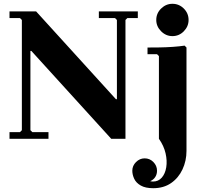

<svg xmlns="http://www.w3.org/2000/svg" viewBox="-20 -730 1076 1010"><path d="M565 0 145 -462H140L95 -625L85 -635H30V-670H170L590 -208H595V0ZM30 0V-35H85L95 -45V-625L140 -462V-45L150 -35H235V0ZM705 -670V-635H650L640 -625V0H595V-625L585 -635H500V-670ZM786 260Q745 260 720.5 246Q696 232 686 210.5Q676 189 676 168Q676 142 695.5 122.5Q715 103 741 103Q768 103 787 122.5Q806 142 806 168Q806 187 796.5 201.5Q787 216 770 223Q774 224 777.5 224.5Q781 225 785 225Q813 225 831 204.5Q849 184 854.5 150Q860 116 851 76.5Q842 37 816 0V-435L806 -445H756V-480Q782 -480 818 -480.5Q854 -481 889.5 -483.5Q925 -486 951 -490L961 -480V64Q961 116 940 161Q919 206 880 233Q841 260 786 260ZM887 -540Q853 -540 827.5 -565.5Q802 -591 802 -625Q802 -660 827.5 -685Q853 -710 887 -710Q922 -710 947 -685Q972 -660 972 -625Q972 -591 947 -565.5Q922 -540 887 -540Z"/></svg>

Font: Brygada 1918
Style: Bold
Weight: 700
Designer: Mateusz Machalski | Borys Kosmynka | Przemek Hoffer
Foundry: NIEPODLEGLA 2018
Version: Version 3.006